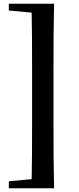

<svg xmlns="http://www.w3.org/2000/svg" viewBox="-20 -824 420 1023"><path d="M268 -804Q266 -717 265.5 -627.5Q265 -538 265 -448V-178Q265 -89 265.5 0.5Q266 90 268 179H148Q150 91 150.5 2Q151 -87 151 -178V-448Q151 -536 150.5 -626Q150 -716 148 -804ZM208 -804V-753H187L27 -768V-804ZM208 127V179H27V142L187 127Z"/></svg>

Font: Noto Serif TC ExtraLight ExtraBold
Style: Regular
Weight: 800
Version: Version 2.002-H1;hotconv 1.1.0;makeotfexe 2.6.0